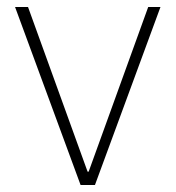

<svg xmlns="http://www.w3.org/2000/svg" viewBox="-20 -528 501 548"><path d="M23 -508H60L230 -38H233L403 -508H438L251 0H210Z"/></svg>

Font: IBM Plex Sans Thai Looped ExtraLight
Style: Regular
Weight: 200
Designer: Mike Abbink, Paul van der Laan, Pieter van Rosmalen, Ben Mitchell, Mark Frömberg
Foundry: Bold Monday
Version: Version 1.0